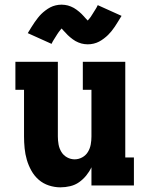

<svg xmlns="http://www.w3.org/2000/svg" viewBox="-20 -795 640 823"><path d="M239 8Q214 8 189.5 0Q165 -8 146 -24.5Q127 -41 114.5 -63.5Q102 -86 95 -110Q88 -134 85.5 -159.5Q83 -185 83 -210V-410H46V-530H228V-210Q228 -193 231 -176Q234 -159 243 -144Q252 -129 267.5 -120.5Q283 -112 300 -112Q317 -112 332.5 -120.5Q348 -129 357 -144Q366 -159 369 -176Q372 -193 372 -210V-410H335V-530H517V-120H554V0H372V-78Q363 -59 349.5 -42.5Q336 -26 319 -14Q302 -2 281 3Q260 8 239 8ZM356 -605Q349 -605 342 -606Q335 -607 329 -608.5Q323 -610 316 -613Q309 -616 303.5 -619Q298 -622 292 -626.5Q286 -631 280.5 -635.5Q275 -640 270.5 -644.5Q266 -649 262 -653.5Q258 -658 252.5 -663.5Q247 -669 244 -673Q240 -668 237.5 -665Q235 -662 232 -658Q229 -654 225.5 -648.5Q222 -643 218 -636.5Q214 -630 209.5 -623Q205 -616 201 -607L99 -653Q107 -666 114 -677.5Q121 -689 128 -699Q135 -709 142 -718Q149 -727 156.5 -734.5Q164 -742 174.5 -750Q185 -758 195.5 -763.5Q206 -769 218.5 -772Q231 -775 244 -775Q251 -775 258 -774Q265 -773 271 -771.5Q277 -770 284 -767Q291 -764 296.5 -761Q302 -758 308 -753.5Q314 -749 319.5 -744.5Q325 -740 329.5 -735.5Q334 -731 338 -726.5Q342 -722 347 -716.5Q352 -711 356 -707Q360 -712 362.5 -714.5Q365 -717 368 -721.5Q371 -726 374.5 -731.5Q378 -737 382 -743.5Q386 -750 390.5 -757Q395 -764 399 -773L501 -727Q493 -714 486 -702.5Q479 -691 472 -680.5Q465 -670 458 -661.5Q451 -653 443.5 -645.5Q436 -638 425.5 -630Q415 -622 404.5 -616.5Q394 -611 381.5 -608Q369 -605 356 -605Z"/></svg>

Font: Iosevka Slab Heavy Extended
Style: Regular
Weight: 900
Width: 7
Monospace: yes
Designer: Belleve Invis
Foundry: Belleve Invis
Version: Version 11.1.0; ttfautohint (v1.8.3)